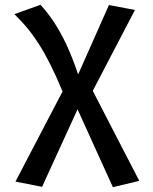

<svg xmlns="http://www.w3.org/2000/svg" viewBox="-20 -561 640 801"><path d="M149 -541Q179.5 -507.5 205.8 -467.8Q232 -428 256.8 -375.5Q281.5 -323 306 -250.5L367 -182L561 193.5L451 220L303.5 -105L241 -179.5Q214.5 -243 190.5 -291Q166.5 -339 142.8 -376.2Q119 -413.5 94 -443.8Q69 -474 40 -502ZM434.5 -540 543 -519.5 367 -182 303.5 -105 155.5 218.5 44.5 196.5 241 -179.5 306 -250.5Z"/></svg>

Font: Fira Code Light Medium
Style: Regular
Weight: 500
Monospace: yes
Version: Version 5.002